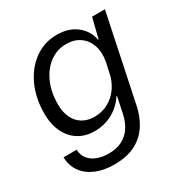

<svg xmlns="http://www.w3.org/2000/svg" viewBox="-165 -663 925 967"><g transform="rotate(-30 297.0 -179.5)"><path d="M223.3 176.7Q163.6 176.7 117.6 157.1Q71.7 137.6 46.1 101.4Q20.6 65.3 19.7 17H95.7Q97 47.7 113.6 69.6Q130.3 91.4 160.2 103.1Q190.1 114.7 228 114.7Q272.6 114.7 305.1 98.2Q337.6 81.7 358.4 50.5Q379.3 19.3 388.3 -24.6L407.4 -116.3H404Q376.6 -72.1 328.6 -45.2Q280.6 -18.3 222.9 -18.3Q182.3 -18.3 149.8 -32.4Q117.3 -46.6 93.9 -73.4Q70.6 -100.1 58.2 -137.4Q45.9 -174.7 45.9 -221Q45.9 -311.4 78.5 -382.1Q111.1 -452.7 168.1 -493.7Q225 -534.7 298.3 -534.7Q367.4 -534.7 411.9 -499.1Q456.3 -463.6 466.4 -409.1H469.6L498.3 -524.7H573L468.6 -25.9Q456.7 33.3 427.2 79.1Q397.7 125 347.8 150.9Q297.9 176.7 223.3 176.7ZM257.6 -81.6Q303.9 -81.6 340.2 -102.2Q376.6 -122.9 400.4 -157.9Q424.1 -192.9 432.3 -235.9L444.9 -293.3Q454 -346 440.2 -385.9Q426.4 -425.7 394.1 -448.2Q361.9 -470.7 316.3 -470.7Q261.6 -470.7 219.2 -439.1Q176.9 -407.6 152.6 -352.9Q128.4 -298.3 128.4 -228.6Q128.4 -181 144.7 -148.3Q161 -115.6 189.9 -98.6Q218.9 -81.6 257.6 -81.6Z"/></g></svg>

Font: Mona Sans
Style: Italic
Weight: 200
Italic angle: -11.6951°
Designer: Deni Anggara
Foundry: GitHub
Version: Version 2.000